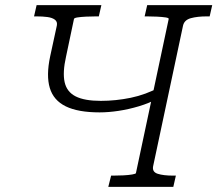

<svg xmlns="http://www.w3.org/2000/svg" viewBox="-20 -730 849 750"><path d="M176 -510 202 -630Q205 -645 194.5 -653Q184 -661 165 -663.5Q146 -666 123 -666H113L123 -710H376L366 -666H356Q336 -666 316 -665Q296 -664 283 -662Q270 -660 269 -656L238 -509Q224 -447 232.5 -409Q241 -371 275.5 -353.5Q310 -336 374 -336Q432 -336 490.5 -348Q549 -360 605 -390L596 -345Q563 -327 523 -315Q483 -303 443.5 -297Q404 -291 369 -291Q285 -291 237 -314.5Q189 -338 174.5 -386.5Q160 -435 176 -510ZM403 0 414 -44H423Q442 -44 462 -45Q482 -46 496.5 -48.5Q511 -51 511 -54L639 -656Q640 -660 626.5 -662Q613 -664 593 -665Q573 -666 554 -666H545L555 -710H809L799 -666H788Q751 -666 725.5 -659Q700 -652 695 -630L578 -80Q574 -58 596.5 -51Q619 -44 656 -44H667L657 0Z"/></svg>

Font: Roboto Serif ExtraLight
Style: Italic
Weight: 250
Italic angle: -10°
Designer: Greg Gazdowicz
Foundry: Commercial Type
Version: Version 1.008